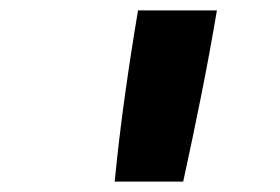

<svg xmlns="http://www.w3.org/2000/svg" viewBox="-20 -792 540 370"><path d="M201 -442Q209 -524 220.5 -606.5Q232 -689 246 -772H398Q384 -689 367.5 -606.5Q351 -524 333 -442Z"/></svg>

Font: Iosevka Heavy
Style: Italic
Weight: 900
Italic angle: -9°
Monospace: yes
Designer: Belleve Invis
Foundry: Belleve Invis
Version: Version 32.5.0; ttfautohint (v1.8.4)